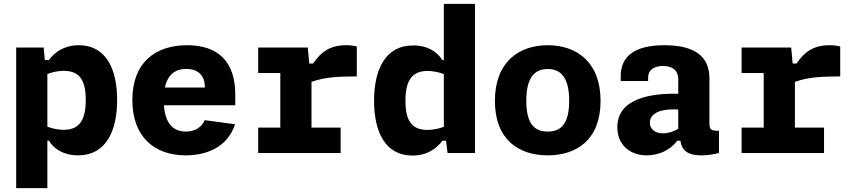

<svg xmlns="http://www.w3.org/2000/svg" viewBox="-20 -785 4380 985"><path d="M581 -272C581 -430.5 524 -553 384.5 -553C308.5 -553 259.5 -516.5 230.5 -477H210L204 -541H63V180H223V-63.5H231C254 -23.5 304 12 380.5 12C524 12 581 -113.5 581 -272ZM223 -135V-405.5C249.5 -415.5 279 -421.5 307 -421.5C384 -421.5 420 -379 420 -272C420 -165 384 -119 307 -119C280.5 -119 251 -124.5 223 -135Z M659 -272C659 -82.5 772.5 12 933 12C1033 12 1145 -24.5 1186 -147.5L1030.5 -168.5C1011.5 -127.5 975.5 -110 933.5 -110C864 -110 827 -158 821 -245H1187V-299.5C1187 -471 1097 -553 940 -553C776.5 -553 659 -464 659 -272ZM826 -336C841 -406.5 883.5 -431.5 935.5 -431.5C994 -431.5 1031 -400 1031 -337.5V-336Z M1559 -541H1304.5V-410.5H1418V-130.5H1304.5V0H1727.5V-130.5H1578V-365C1644.5 -389 1713.5 -393 1810.5 -393V-546.5C1794 -551 1777.5 -553 1757 -553C1675 -553 1628.5 -521 1586 -459H1566.5Z M1899 -268C1899 -109.5 1956 13 2095.5 13C2171.5 13 2220.5 -23.5 2249.5 -63H2268.5L2276 0H2417V-765H2257V-476.5H2249C2226 -516.5 2176 -552 2099.5 -552C1956 -552 1899 -426.5 1899 -268ZM2060 -268C2060 -375 2096 -421 2173 -421C2199.5 -421 2229 -415.5 2257 -405V-134.5C2230.5 -124.5 2201 -118.5 2173 -118.5C2096 -118.5 2060 -161 2060 -268Z M3061 -267.5C3061 -468 2937 -553 2790 -553C2643 -553 2519 -468 2519 -267.5C2519 -67 2643 12 2790 12C2937 12 3061 -67 3061 -267.5ZM2900 -268C2900 -142.5 2852.5 -110 2790 -110C2727.5 -110 2680 -142.5 2680 -268C2680 -393.5 2727.5 -431 2790 -431C2852.5 -431 2900 -393.5 2900 -268Z M3388 -553C3225 -553 3164.5 -488 3164.5 -395V-369.5H3305V-388C3305 -425 3334.5 -447 3382.5 -446.5C3427.5 -446 3459.5 -426.5 3459.5 -377.5V-304C3328 -307 3147 -284 3147 -132.5C3147 -44.5 3208.5 12 3298.5 12C3364 12 3421 -18 3454.5 -63H3470.5C3477 -18.5 3501.5 12 3578.5 12C3606.5 12 3636 8 3668.5 0V-114.5C3628 -112.5 3619.5 -121 3619.5 -151.5V-383.5C3619.5 -506.5 3528.5 -553 3388 -553ZM3314 -155.5C3314 -197 3355 -224 3434.5 -224L3459.5 -223V-124.5C3436 -110 3409 -101 3382 -101C3340 -101 3314 -122.5 3314 -155.5Z M4039 -541H3784.5V-410.5H3898V-130.5H3784.5V0H4207.5V-130.5H4058V-365C4124.5 -389 4193.5 -393 4290.5 -393V-546.5C4274 -551 4257.5 -553 4237 -553C4155 -553 4108.5 -521 4066 -459H4046.5Z"/></svg>

Font: Monaspace Neon ExtraBold
Style: Regular
Weight: 800
Designer: Riley Cran & the Lettermatic Team
Foundry: Lettermatic
Version: Version 1.200 (Monaspace Neon)